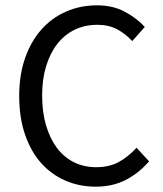

<svg xmlns="http://www.w3.org/2000/svg" viewBox="-20 -688 611 720"><path d="M52 -328Q52 -407 74 -470Q96 -533 135 -577Q174 -621 227.5 -644.5Q281 -668 344 -668Q404 -668 449 -643.5Q494 -619 523 -587L476 -534Q450 -562 418.5 -578.5Q387 -595 345 -595Q298 -595 260 -576.5Q222 -558 195 -523.5Q168 -489 153 -440Q138 -391 138 -330Q138 -268 152.5 -218.5Q167 -169 193 -134Q219 -99 256.5 -80Q294 -61 341 -61Q389 -61 424.5 -80Q460 -99 492 -134L539 -83Q500 -38 451 -13Q402 12 339 12Q277 12 224.5 -11Q172 -34 133.5 -77.5Q95 -121 73.5 -184.5Q52 -248 52 -328Z"/></svg>

Font: Myanmar Sanpya
Style: Regular
Weight: 400
Designer: Danh Hong
Foundry: Google Inc.
Version: Version 2.00 November 22, 2015